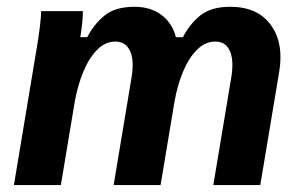

<svg xmlns="http://www.w3.org/2000/svg" viewBox="-20 -532 865 552"><path d="M20 0 83.3 -380Q90 -417.5 94.2 -451.2Q98.3 -485 98.3 -500H218.3Q218.3 -482.5 216.2 -463.8Q214.2 -445 210.8 -425H230.8Q250 -462.5 280.8 -487.5Q311.7 -512.5 366.7 -512.5Q413.3 -512.5 444.6 -488.8Q475.8 -465 485.8 -425H505.8Q525 -462.5 555.8 -487.5Q586.7 -512.5 641.7 -512.5Q720.8 -512.5 758.8 -460Q796.7 -407.5 782.5 -324.2L728.3 0H593.3L644.2 -305Q653.3 -356.7 641.2 -384.6Q629.2 -412.5 599.2 -412.5Q570 -412.5 546.2 -388.8Q522.5 -365 506.2 -325.8Q490 -286.7 481.7 -240L441.7 0H306.7L357.5 -305Q366.7 -356.7 354.2 -384.6Q341.7 -412.5 311.7 -412.5Q282.5 -412.5 259.2 -388.8Q235.8 -365 219.6 -325.8Q203.3 -286.7 195 -240L155 0Z"/></svg>

Font: Familjen Grotesk GF
Style: Bold Italic
Weight: 700
Designer: Anders Wikstroem, Jonas Baeckman, Matilda Gysing, Kristian Moeller
Foundry: Familjen STHML AB
Version: Version 2.000; Beta; Release 4; Build 6